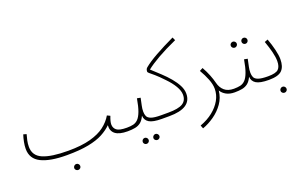

<svg xmlns="http://www.w3.org/2000/svg" viewBox="-103 -1179 2974 1880"><g transform="rotate(-20 1384.5 -239.0)"><path d="M406 21Q231 21 138.5 -25Q46 -71 46 -174Q46 -207 53.5 -245.5Q61 -284 72 -317L104 -308Q96 -280 89 -248.5Q82 -217 82 -183Q82 -90 169.5 -52.5Q257 -15 432 -15Q571 -15 664 -40.5Q757 -66 814.5 -110Q872 -154 905 -211L936 -196Q915 -143 915 -113Q915 -76 942.5 -53.5Q970 -31 1049 -31Q1066 -31 1066 -14Q1066 -7 1060 -1Q1054 5 1044 5Q957 5 916.5 -26.5Q876 -58 881 -118Q841 -78 782 -46.5Q723 -15 632 3Q541 21 406 21ZM460 195Q447 195 437.5 186Q428 177 428 165Q428 152 437.5 142.5Q447 133 460 133Q473 133 482 142.5Q491 152 491 165Q491 177 482 186Q473 195 460 195Z M1044 5 1049 -31Q1087 -31 1115.5 -37.5Q1144 -44 1166.5 -67Q1189 -90 1207 -138Q1225 -186 1239 -268L1275 -261Q1265 -212 1258.5 -183Q1252 -154 1252 -123Q1252 -97 1261 -76Q1270 -55 1302.5 -43Q1335 -31 1405 -31Q1422 -31 1422 -14Q1422 -7 1415.5 -1Q1409 5 1400 5Q1307 5 1268 -19.5Q1229 -44 1227 -91Q1207 -48 1181.5 -28Q1156 -8 1122 -1.5Q1088 5 1044 5ZM1289 184Q1276 184 1266.5 175Q1257 166 1257 154Q1257 141 1266.5 131.5Q1276 122 1289 122Q1301 122 1310.5 131.5Q1320 141 1320 154Q1320 166 1310.5 175Q1301 184 1289 184ZM1177 184Q1164 184 1155 175Q1146 166 1146 154Q1146 141 1155 131.5Q1164 122 1177 122Q1190 122 1199 131.5Q1208 141 1208 154Q1208 166 1199 175Q1190 184 1177 184Z M1400 5 1405 -31H1480Q1585 -31 1630 -58.5Q1675 -86 1675 -147Q1675 -188 1646 -237.5Q1617 -287 1566 -339Q1516 -392 1484 -419.5Q1452 -447 1437 -459Q1422 -471 1422 -478Q1422 -506 1439 -519Q1487 -559 1572.5 -607Q1658 -655 1770 -708L1785 -675Q1669 -623 1586 -575.5Q1503 -528 1455 -489Q1501 -447 1546 -405Q1591 -363 1627.5 -319.5Q1664 -276 1686.5 -232.5Q1709 -189 1709 -146Q1709 5 1477 5Z M1747 230 1734 196Q1811 168 1867.5 123Q1924 78 1955.5 22Q1987 -34 1987 -96Q1987 -142 1965 -197.5Q1943 -253 1910 -309L1944 -327Q1971 -279 1989.5 -232.5Q2008 -186 2018 -145Q2031 -93 2066.5 -62Q2102 -31 2164 -31Q2181 -31 2181 -14Q2181 -7 2175 -1Q2169 5 2160 5Q2108 5 2072.5 -14.5Q2037 -34 2018 -66Q2011 7 1969.5 66Q1928 125 1868.5 166.5Q1809 208 1747 230Z M2421 -406Q2408 -406 2399 -415Q2390 -424 2390 -437Q2390 -450 2399 -459Q2408 -468 2421 -468Q2434 -468 2443 -459Q2452 -450 2452 -437Q2452 -424 2443 -415Q2434 -406 2421 -406ZM2310 -406Q2297 -406 2287.5 -415Q2278 -424 2278 -437Q2278 -450 2287.5 -459Q2297 -468 2310 -468Q2322 -468 2331.5 -459Q2341 -450 2341 -437Q2341 -424 2331.5 -415Q2322 -406 2310 -406ZM2160 5 2165 -31Q2203 -31 2231.5 -37.5Q2260 -44 2282.5 -67Q2305 -90 2323 -138Q2341 -186 2355 -268L2391 -261Q2381 -212 2374.5 -183Q2368 -154 2368 -123Q2368 -97 2377 -76Q2386 -55 2418.5 -43Q2451 -31 2521 -31Q2538 -31 2538 -14Q2538 -7 2531.5 -1Q2525 5 2516 5Q2423 5 2384 -19.5Q2345 -44 2343 -91Q2323 -48 2297.5 -28Q2272 -8 2238 -1.5Q2204 5 2160 5Z M2516 5 2521 -31Q2601 -31 2628 -57Q2655 -83 2655 -141Q2655 -182 2641.5 -236.5Q2628 -291 2604 -358L2638 -371Q2661 -309 2675.5 -249Q2690 -189 2690 -148Q2690 -71 2653 -33Q2616 5 2516 5ZM2617 175Q2604 175 2594.5 166Q2585 157 2585 145Q2585 132 2594.5 122.5Q2604 113 2617 113Q2630 113 2639 122.5Q2648 132 2648 145Q2648 157 2639 166Q2630 175 2617 175Z"/></g></svg>

Font: Noto Sans Arabic UI XLt
Style: Regular
Weight: 200
Designer: Monotype Design Team, Nadine Chahine and Nizar Qandah
Foundry: Monotype Imaging Inc.
Version: Version 2.010; ttfautohint (v1.8.4.7-5d5b)